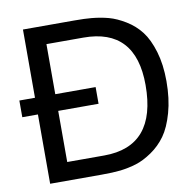

<svg xmlns="http://www.w3.org/2000/svg" viewBox="-81 -812 909 895"><g transform="rotate(-10 373.5 -365.0)"><path d="M372 -407V-328H181V-86H356Q603 -86 603 -376Q603 -644 356 -644H181V-407ZM11 -328V-407H85V-730H328Q379 -730 409 -727Q452 -723 489 -713Q526 -703 567 -678Q608 -653 636.5 -616Q665 -579 683.5 -517.5Q702 -456 702 -377Q702 -294 683.5 -228.5Q665 -163 637 -124Q609 -85 569.5 -58Q530 -31 494.5 -20Q459 -9 419 -4Q383 0 328 0H85V-328Z"/></g></svg>

Font: Nacelle
Style: Regular
Weight: 400
Designer: Sora Sagano
Foundry: Sora Sagano
Version: Version 1.000;FEAKit 1.0